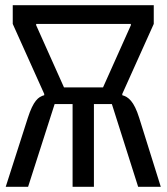

<svg xmlns="http://www.w3.org/2000/svg" viewBox="-20 -718 640 738"><path d="M2 0H88L190 -318H259V0H341V-318H410L511 0H598L515 -265C495 -329 473 -346 450 -352V-357L571 -626V-698H29V-626L150 -357V-352C127 -346 108 -330 87 -265ZM226 -382 119 -621V-626H483V-621L376 -382Z"/></svg>

Font: IBM Plex Mono
Style: Regular
Weight: 400
Monospace: yes
Designer: Mike Abbink, Paul van der Laan, Pieter van Rosmalen
Foundry: Bold Monday
Version: Version 2.004